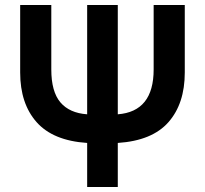

<svg xmlns="http://www.w3.org/2000/svg" viewBox="-20 -553 823 771"><path d="M453 198H330V21Q193 12 127 -62.5Q61 -137 61 -262V-533H186V-274Q186 -185 222.5 -142Q259 -99 330 -94V-533H453V-94Q597 -105 597 -274V-533H722V-262Q722 -137 656.5 -62.5Q591 12 453 21Z"/></svg>

Font: Repo
Style: DemiBold
Weight: 600
Designer: Stefan Peev
Foundry: Context Ltd
Version: Version 001.000